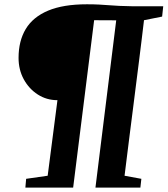

<svg xmlns="http://www.w3.org/2000/svg" viewBox="-20 -854 763 874"><path d="M95.5 0 99 -40 197 -54 241.5 -398Q192 -398 152 -423.8Q112 -449.5 88.2 -493Q64.5 -536.5 64.5 -590.5Q64.5 -667.5 97.2 -722Q130 -776.5 198.8 -805.5Q267.5 -834.5 376 -834.5Q407.5 -834.5 431 -833.2Q454.5 -832 476.5 -830.2Q498.5 -828.5 523.5 -827.2Q548.5 -826 583 -825.5H723L718 -778.5L635.5 -762Q631 -723.5 625.2 -676.2Q619.5 -629 612.8 -576Q606 -523 599 -467Q592 -411 584.8 -354.5Q577.5 -298 570.8 -244.5Q564 -191 558 -142.5Q552 -94 547 -54L623.5 -40L619 0H414.5L509 -761.5L408.5 -762L313 0Z"/></svg>

Font: Merriweather 24pt ExtraBold
Style: Italic
Weight: 800
Italic angle: -7.8°
Version: Version 2.101